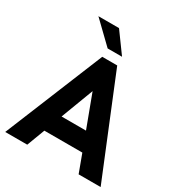

<svg xmlns="http://www.w3.org/2000/svg" viewBox="-207 -1039 1099 1178"><g transform="rotate(30 343.0 -450.5)"><path d="M290 -697H396L681 0H525L478 -127H209L161 0H5ZM430 -255 344 -485 257 -255ZM145 -901H291L395 -758H293Z"/></g></svg>

Font: Hanken Grotesk ExtraBold
Style: Regular
Weight: 800
Designer: Alfredo Marco Pradil
Foundry: Hanken Design Co.
Version: Version 3.014